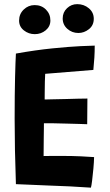

<svg xmlns="http://www.w3.org/2000/svg" viewBox="-20 -878 518 905"><path d="M408.5 6.5Q358 3 309 0.5Q260 -2 209 -3.5Q171.5 -5 132 -6.8Q92.5 -8.5 55 -10Q52 -92.5 50.5 -170.5Q49 -248.5 49 -318Q49 -434 51 -513.2Q53 -592.5 55 -625.5Q147.5 -642 227 -650Q306.5 -658 359.8 -660.5Q413 -663 426.5 -663Q426.5 -633.5 424.8 -606.2Q423 -579 420 -548.5L193 -530Q192 -519 191.5 -494.2Q191 -469.5 190.8 -444.8Q190.5 -420 190.5 -409Q204.5 -409.5 231.2 -410Q258 -410.5 288.8 -411.2Q319.5 -412 347.2 -412.8Q375 -413.5 392 -413.5L391 -292.5Q382.5 -293 354 -293.8Q325.5 -294.5 290.5 -295.5Q255.5 -296.5 226.5 -297Q197.5 -297.5 187 -297Q187 -290 186.8 -270.2Q186.5 -250.5 186.2 -225.8Q186 -201 185.8 -178.2Q185.5 -155.5 185.5 -142.5Q193.5 -143 222 -143Q250.5 -143 278.5 -143Q320 -143 360.5 -141.2Q401 -139.5 423.5 -137.5Q423 -114 420.2 -83.2Q417.5 -52.5 414.2 -26.8Q411 -1 408.5 6.5ZM349.5 -722.5Q319.5 -722.5 297.5 -742Q275.5 -761.5 275.5 -791Q275.5 -820 295.8 -839.2Q316 -858.5 344 -858.5Q375.5 -858.5 398.8 -839Q422 -819.5 422 -789.5Q422 -758.5 399.2 -740.5Q376.5 -722.5 349.5 -722.5ZM144 -717Q115 -717 92.5 -734.8Q70 -752.5 70 -781Q70 -812 91.8 -833Q113.5 -854 143.5 -854Q175.5 -854 196.5 -833Q217.5 -812 217.5 -781.5Q217.5 -753.5 195.5 -735.2Q173.5 -717 144 -717Z"/></svg>

Font: Grandstander SemiBold
Style: Regular
Weight: 600
Designer: Tyler Finck
Foundry: Etcetera Type Co
Version: Version 1.200; ttfautohint (v1.8.3)